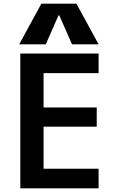

<svg xmlns="http://www.w3.org/2000/svg" viewBox="-20 -1020 640 1040"><path d="M90 0V-730H514V-624H216V-438H504V-334H216V-106H514V0ZM84 -780 204 -1000H394L514 -780H370L301 -937H297L228 -780Z"/></svg>

Font: M PLUS Code Latin Expanded SemiBold
Style: Regular
Weight: 600
Width: 7
Designer: Coji Morishita
Foundry: UNDERFOREST DESIGN
Version: Version 1.002; ttfautohint (v1.8.3)